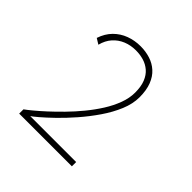

<svg xmlns="http://www.w3.org/2000/svg" viewBox="-183 -861 1015 1015"><g transform="rotate(45 325.0 -353.0)"><path d="M103 0V-32Q116.5 -41.5 142 -62.5Q167.5 -83.5 200.2 -113.5Q233 -143.5 268.5 -179.8Q304 -216 337.8 -257Q371.5 -298 398.8 -341.2Q426 -384.5 442 -427.8Q458 -471 458 -512Q458 -557.5 445.5 -588.5Q433 -619.5 411.2 -638Q389.5 -656.5 361.8 -664.8Q334 -673 303 -673Q264.5 -673 231.5 -659.5Q198.5 -646 175 -619.5Q151.5 -593 141.5 -553.5L110 -573Q125 -618 154.2 -647.5Q183.5 -677 222.5 -691.5Q261.5 -706 305 -706Q343.5 -706 377.5 -695.2Q411.5 -684.5 437.2 -661.2Q463 -638 477.5 -600.8Q492 -563.5 492 -511Q492 -462 470 -409.2Q448 -356.5 412.5 -304.8Q377 -253 336.2 -206.2Q295.5 -159.5 257 -122.2Q218.5 -85 190.5 -61.2Q162.5 -37.5 153.5 -32H497V0Z"/></g></svg>

Font: Trispace Thin
Style: Regular
Weight: 100
Designer: Tyler Finck
Foundry: Etcetera Type Company
Version: Version 1.210